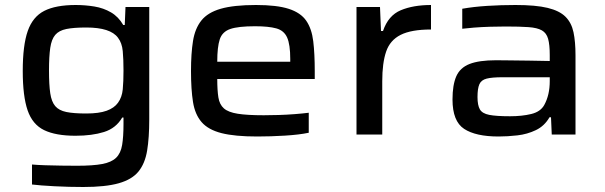

<svg xmlns="http://www.w3.org/2000/svg" viewBox="-20 -538 2419 768"><path d="M313 210Q256 210 198 207Q140 204 108 200V120Q129 122 160.5 123Q192 124 226 124.5Q260 125 288 125Q352 125 389 118Q426 111 444.5 93Q463 75 468.5 42Q474 9 474 -42V-68H469Q444 -25 396 -10Q348 5 282 5Q203 5 156.5 -17.5Q110 -40 90.5 -96.5Q71 -153 71 -254Q71 -357 91 -414Q111 -471 157 -494.5Q203 -518 283 -518Q321 -518 357.5 -512Q394 -506 424 -488.5Q454 -471 473 -438H479L482 -510H577V-60Q577 13 568.5 64.5Q560 116 534 148Q508 180 455 195Q402 210 313 210ZM325 -84Q376 -84 406.5 -95Q437 -106 452 -127Q468 -149 471 -180.5Q474 -212 474 -256Q474 -301 471 -333.5Q468 -366 452 -387Q422 -428 325 -428Q275 -428 245.5 -422Q216 -416 201 -398.5Q186 -381 181 -346.5Q176 -312 176 -256Q176 -199 181 -165Q186 -131 201 -113.5Q216 -96 245.5 -90Q275 -84 325 -84Z M1009 8Q919 8 866 -5.5Q813 -19 786.5 -49.5Q760 -80 752 -130Q744 -180 744 -254Q744 -324 752 -374Q760 -424 785.5 -456Q811 -488 863 -503Q915 -518 1004 -518Q1088 -518 1135.5 -502.5Q1183 -487 1205 -455Q1227 -423 1233 -373Q1239 -323 1239 -253V-222H849Q849 -177 853.5 -148.5Q858 -120 875.5 -104.5Q893 -89 931 -83Q969 -77 1035 -77Q1062 -77 1094.5 -78Q1127 -79 1159 -81.5Q1191 -84 1215 -87V-7Q1177 1 1120 4.5Q1063 8 1009 8ZM849 -291H1141V-302Q1141 -360 1128.5 -388Q1116 -416 1085 -424.5Q1054 -433 1000 -433Q933 -433 901 -422Q869 -411 859 -380.5Q849 -350 849 -291Z M1406 0V-510H1500L1504 -414H1512Q1533 -476 1583 -497Q1633 -518 1704 -518V-420Q1625 -420 1582.5 -398.5Q1540 -377 1524.5 -331.5Q1509 -286 1509 -213V0Z M1974 8Q1883 8 1836.5 -22.5Q1790 -53 1790 -140Q1790 -198 1805 -232.5Q1820 -267 1858 -282Q1896 -297 1964 -297Q1979 -297 2016 -296.5Q2053 -296 2097.5 -295.5Q2142 -295 2179 -294V-318Q2179 -359 2172.5 -382.5Q2166 -406 2147.5 -416.5Q2129 -427 2094 -429.5Q2059 -432 2003 -432Q1975 -432 1940.5 -431Q1906 -430 1875 -427.5Q1844 -425 1829 -423V-503Q1874 -511 1929 -514.5Q1984 -518 2042 -518Q2123 -518 2170.5 -506.5Q2218 -495 2242 -471Q2266 -447 2274 -409Q2282 -371 2282 -317V0H2187L2184 -69H2178Q2158 -34 2123.5 -17.5Q2089 -1 2049.5 3.5Q2010 8 1974 8ZM2020 -73Q2068 -73 2105 -82Q2142 -91 2157 -118Q2179 -158 2179 -213V-229H1990Q1948 -229 1926.5 -223.5Q1905 -218 1897.5 -201Q1890 -184 1890 -150Q1890 -117 1899.5 -100.5Q1909 -84 1937 -78.5Q1965 -73 2020 -73Z"/></svg>

Font: Saira Expanded Medium
Style: Regular
Weight: 500
Width: 7
Designer: Hector Gatti with collaboration of the Omnibus-Type team
Foundry: Omnibus-Type
Version: Version 1.100; ttfautohint (v1.8.3)